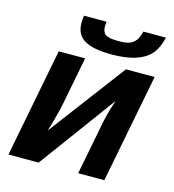

<svg xmlns="http://www.w3.org/2000/svg" viewBox="-107 -810 815 900"><g transform="rotate(15 300.0 -360.0)"><path d="M246.6 -528.3 201.7 -295.9Q198.7 -277.8 185.3 -227.5Q171.9 -177.2 164.6 -155.8L444.8 -528.3H584L481.4 0H354.5L405.8 -263.7Q417 -316.4 436.5 -372.6L162.6 0H16.1L118.7 -528.3ZM361.3 -578.1Q271.5 -578.1 229.2 -603Q187 -627.9 187 -684.6Q187 -702.1 189.9 -720.2H299.3L297.4 -698.2Q297.4 -670.4 313.2 -658.7Q329.1 -647 375 -647Q412.6 -647 430.7 -654.1Q448.7 -661.1 460 -677Q471.2 -692.9 478 -720.2H587.4Q574.7 -666 548.6 -637Q522.5 -607.9 476.1 -593Q429.7 -578.1 361.3 -578.1Z"/></g></svg>

Font: Cousine
Style: Bold Italic
Weight: 700
Italic angle: -12°
Monospace: yes
Designer: Steve Matteson
Foundry: Ascender Corporation
Version: Version 1.20